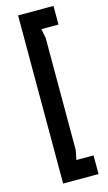

<svg xmlns="http://www.w3.org/2000/svg" viewBox="-136 -812 560 995"><g transform="rotate(-15 143.5 -315.0)"><path d="M72 136V-766H262V-666H170L180 -616V-15L170 36H262V136Z"/></g></svg>

Font: AR One Sans
Style: Bold
Weight: 700
Designer: Niteesh Yadav
Foundry: Niteesh Yadav
Version: Version 1.001;gftools[0.9.33]